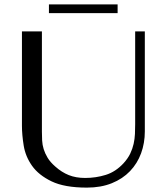

<svg xmlns="http://www.w3.org/2000/svg" viewBox="-20 -843 760 875"><path d="M80 -700V-270Q80 -229 88 -179.5Q96 -130 126 -87.5Q156 -45 215 -16.5Q274 12 376 12Q440 12 489.5 -8Q539 -28 572.5 -63Q606 -98 623 -144.5Q640 -191 640 -244V-700H596V-277Q596 -255 595 -232.5Q594 -210 589 -187.5Q584 -165 573.5 -143Q563 -121 543 -99Q507 -60 462 -46Q417 -32 368 -32Q326 -32 293.5 -45Q261 -58 232 -84Q209 -104 197 -124Q185 -144 179 -163.5Q173 -183 172 -203Q171 -223 171 -243V-700ZM203 -783H516V-823H203Z"/></svg>

Font: Tenor Sans
Style: Regular
Weight: 400
Designer: Denis Masharov
Foundry: Denis Masharov
Version: Version 1.1